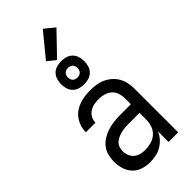

<svg xmlns="http://www.w3.org/2000/svg" viewBox="-301 -1032 1102 1102"><g transform="rotate(-45 250.0 -481.0)"><path d="M202 8Q172 8 143 -1Q114 -10 93.5 -32Q73 -54 64.5 -83Q56 -112 56 -142Q56 -167 62.5 -192Q69 -217 84.5 -237Q100 -257 122 -270.5Q144 -284 168.5 -292Q193 -300 218 -303Q243 -306 269 -306H358V-355Q358 -376 351 -397Q344 -418 328 -432Q312 -446 291 -452Q270 -458 249 -458Q230 -458 211 -454.5Q192 -451 175.5 -440.5Q159 -430 149.5 -413Q140 -396 140 -377V-375H62V-378Q62 -401 69 -422.5Q76 -444 89 -462.5Q102 -481 120.5 -494Q139 -507 160.5 -514.5Q182 -522 204 -525Q226 -528 249 -528Q273 -528 297 -524.5Q321 -521 343 -511Q365 -501 383.5 -485Q402 -469 414 -448Q426 -427 431 -403Q436 -379 436 -355V0H358V-87Q349 -64 332.5 -45.5Q316 -27 295 -14.5Q274 -2 250 3Q226 8 202 8ZM232 -62Q256 -62 280.5 -69Q305 -76 323 -92Q341 -108 349.5 -131.5Q358 -155 358 -180V-236H269Q254 -236 238.5 -234.5Q223 -233 208.5 -229.5Q194 -226 180 -219.5Q166 -213 155 -203Q144 -193 139 -178.5Q134 -164 134 -149Q134 -130 141 -112.5Q148 -95 162 -83Q176 -71 194.5 -66.5Q213 -62 232 -62ZM250 -576Q231 -576 212.5 -581.5Q194 -587 180.5 -600.5Q167 -614 161.5 -632.5Q156 -651 156 -670Q156 -689 161.5 -707.5Q167 -726 180.5 -739.5Q194 -753 212.5 -758.5Q231 -764 250 -764Q269 -764 287.5 -758.5Q306 -753 319.5 -739.5Q333 -726 338.5 -707.5Q344 -689 344 -670Q344 -651 338.5 -632.5Q333 -614 319.5 -600.5Q306 -587 287.5 -581.5Q269 -576 250 -576ZM250 -631Q258 -631 265.5 -633.5Q273 -636 278.5 -641.5Q284 -647 286.5 -654.5Q289 -662 289 -670Q289 -678 286.5 -685.5Q284 -693 278.5 -698.5Q273 -704 265.5 -706.5Q258 -709 250 -709Q242 -709 234.5 -706.5Q227 -704 221.5 -698.5Q216 -693 213.5 -685.5Q211 -678 211 -670Q211 -662 213.5 -654.5Q216 -647 221.5 -641.5Q227 -636 234.5 -633.5Q242 -631 250 -631ZM238 -785 188 -825 307 -970 368 -920Z"/></g></svg>

Font: Iosevka Term
Style: Regular
Weight: 400
Monospace: yes
Designer: Belleve Invis
Foundry: Belleve Invis
Version: Version 30.0.1